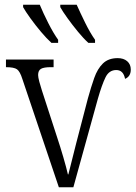

<svg xmlns="http://www.w3.org/2000/svg" viewBox="-20 -786 569 806"><path d="M74 -454Q64 -486 51.5 -495Q39 -504 5 -504V-536H205V-504H193Q164 -504 152 -497Q140 -490 140 -471Q140 -462 145 -443Q150 -424 156 -406L220 -209Q233 -170 246 -125.5Q259 -81 265 -54H267Q281 -110 300 -185Q319 -260 349 -373Q362 -420 375.5 -458.5Q389 -497 412 -519.5Q435 -542 474 -542Q499 -542 514 -529Q529 -516 529 -494Q529 -465 505 -455Q498 -492 468 -492Q438 -492 423 -461.5Q408 -431 391 -372L288 0H227ZM351 -606Q331 -624 307.5 -652.5Q284 -681 263.5 -709.5Q243 -738 233 -756V-766H302Q317 -732 338 -689.5Q359 -647 379 -619V-606ZM196 -606Q176 -624 152 -652.5Q128 -681 107.5 -709.5Q87 -738 77 -756V-766H147Q161 -732 182.5 -689.5Q204 -647 224 -619V-606Z"/></svg>

Font: Noto Serif SemiCondensed Light
Style: Regular
Weight: 300
Width: 4
Designer: Monotype Design Team
Foundry: Monotype Imaging Inc.
Version: Version 2.013